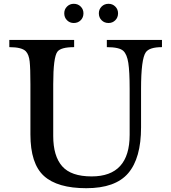

<svg xmlns="http://www.w3.org/2000/svg" viewBox="-20 -980 901 1010"><path d="M722 -512V-310Q722 -148 654.5 -69Q587 10 434 10Q282 10 211 -54.5Q140 -119 140 -273V-537Q140 -621 136 -657Q132 -693 116 -710Q95 -732 29 -732V-770H370V-732Q300 -732 282 -708Q260 -679 260 -537V-265Q260 -159 307 -105.5Q354 -52 462 -52Q662 -52 662 -271V-512Q662 -604 655 -649Q648 -694 629 -712Q608 -732 542 -732V-770H832V-732Q766 -732 747 -705Q722 -670 722 -512ZM318 -910Q318 -931 332.5 -945.5Q347 -960 368 -960Q390 -960 404.5 -945.5Q419 -931 419 -910Q419 -888 404.5 -873.5Q390 -859 368 -859Q347 -859 332.5 -873.5Q318 -888 318 -910ZM500 -910Q500 -931 514.5 -945.5Q529 -960 551 -960Q572 -960 586.5 -945.5Q601 -931 601 -910Q601 -888 586.5 -873.5Q572 -859 551 -859Q529 -859 514.5 -873.5Q500 -888 500 -910Z"/></svg>

Font: Libre Baskerville
Style: Regular
Weight: 400
Designer: Pablo Impallari, Rodrigo Fuenzalida
Foundry: Pablo Impallari, Rodrigo Fuenzalida
Version: Version 1.000